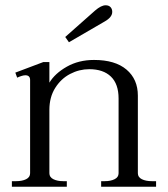

<svg xmlns="http://www.w3.org/2000/svg" viewBox="-20 -707 636 727"><path d="M241 -547 227 -567 340 -667Q363 -687 380 -687Q392 -687 398.5 -680Q405 -673 405 -662Q405 -642 377 -626ZM571 -21V0H363V-21H377Q399 -21 414 -28.5Q429 -36 429 -51V-334Q429 -389 400 -417Q371 -445 318 -445Q280 -445 245.5 -427Q211 -409 189 -374Q167 -339 167 -291V-51Q167 -36 182 -28.5Q197 -21 219 -21H233V0H25V-21H41Q64 -21 79 -28.5Q94 -36 94 -51V-404Q94 -422 76 -422Q65 -422 45 -413L38 -432L144 -472H167V-394Q188 -429 233 -454.5Q278 -480 336 -480Q416 -480 459 -443.5Q502 -407 502 -345V-51Q502 -36 517 -28.5Q532 -21 555 -21Z"/></svg>

Font: Taviraj Light
Style: Regular
Weight: 300
Designer: Katatrad Team
Foundry: CadsonDemak
Version: Version 1.001